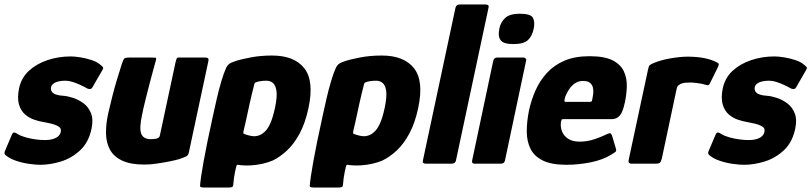

<svg xmlns="http://www.w3.org/2000/svg" viewBox="-34 -728 3609 854"><path d="M18 -127Q23 -140 30.5 -138.5Q38 -137 44 -132Q59 -123 80.5 -117Q102 -111 124.5 -108Q147 -105 166 -105Q184 -105 198 -108.5Q212 -112 222 -119.5Q232 -127 236 -140Q238 -148 235.5 -155.5Q233 -163 216.5 -170.5Q200 -178 160 -185Q141 -188 118.5 -195.5Q96 -203 77.5 -219Q59 -235 50.5 -263Q42 -291 51 -336Q61 -382 94.5 -413Q128 -444 177 -460.5Q226 -477 281 -477Q298 -477 323.5 -473Q349 -469 374.5 -460.5Q400 -452 416 -437Q425 -430 425 -426Q425 -422 420 -414L378 -341Q371 -327 355 -334Q341 -342 324 -350Q307 -358 289.5 -363.5Q272 -369 257 -369Q230 -369 213 -361.5Q196 -354 193 -340Q191 -329 196.5 -320.5Q202 -312 215 -307.5Q228 -303 247 -302Q265 -301 290 -293Q315 -285 337 -269Q359 -253 370.5 -225Q382 -197 373 -155Q360 -94 322 -59Q284 -24 236.5 -9.5Q189 5 145 5Q126 5 96.5 1Q67 -3 38.5 -12.5Q10 -22 -8 -37Q-17 -44 -13 -54Z M609 4Q546 4 508.5 -14Q471 -32 454.5 -63.5Q438 -95 437.5 -135.5Q437 -176 447 -222Q455 -257 464.5 -295Q474 -333 485.5 -371.5Q497 -410 508 -444Q515 -465 520 -468.5Q525 -472 541 -472H635Q650 -472 657 -471.5Q664 -471 657 -451Q656 -447 649 -422Q642 -397 632.5 -360.5Q623 -324 613.5 -286Q604 -248 598 -218Q585 -159 594 -134Q603 -109 637 -109Q641 -109 647.5 -109.5Q654 -110 660 -111Q666 -112 671 -115.5Q676 -119 677 -125L747 -452Q749 -458 751 -465Q753 -472 760 -472H880Q884 -472 889.5 -470Q895 -468 893 -457L806 -50Q804 -38 795.5 -33Q787 -28 762 -20Q749 -16 722 -10.5Q695 -5 664.5 -0.5Q634 4 609 4Z M856 96Q858 67 871.5 -9Q885 -85 913 -212Q920 -244 929.5 -286Q939 -328 950.5 -366.5Q962 -405 971 -424Q976 -436 984.5 -443Q993 -450 1018 -458Q1037 -464 1080.5 -472.5Q1124 -481 1176 -481Q1275 -481 1319.5 -424.5Q1364 -368 1338 -247Q1324 -181 1299 -134.5Q1274 -88 1243 -59Q1212 -30 1179 -14Q1158 -5 1133 0.5Q1108 6 1083.5 7.5Q1059 9 1039 7Q1029 6 1024 5Q1019 4 1017 12Q1015 19 1012 33.5Q1009 48 1007 61.5Q1005 75 1005 79Q1004 95 1002 100.5Q1000 106 983 106H874Q865 106 860 104.5Q855 103 856 96ZM1049 -144Q1048 -138 1048.5 -135.5Q1049 -133 1053 -132Q1063 -128 1075.5 -125Q1088 -122 1098 -122Q1108 -122 1120 -126.5Q1132 -131 1145 -143.5Q1158 -156 1169 -181Q1180 -206 1189 -248Q1199 -295 1196 -321Q1193 -347 1181 -358Q1169 -369 1151 -369Q1137 -369 1124 -367Q1111 -365 1102 -361Q1100 -360 1098.5 -357Q1097 -354 1096 -349Q1091 -329 1086 -308.5Q1081 -288 1076.5 -267.5Q1072 -247 1067.5 -226Q1063 -205 1058.5 -184.5Q1054 -164 1049 -144Z M1344 96Q1346 67 1359.5 -9Q1373 -85 1401 -212Q1408 -244 1417.5 -286Q1427 -328 1438.5 -366.5Q1450 -405 1459 -424Q1464 -436 1472.5 -443Q1481 -450 1506 -458Q1525 -464 1568.5 -472.5Q1612 -481 1664 -481Q1763 -481 1807.5 -424.5Q1852 -368 1826 -247Q1812 -181 1787 -134.5Q1762 -88 1731 -59Q1700 -30 1667 -14Q1646 -5 1621 0.5Q1596 6 1571.5 7.5Q1547 9 1527 7Q1517 6 1512 5Q1507 4 1505 12Q1503 19 1500 33.5Q1497 48 1495 61.5Q1493 75 1493 79Q1492 95 1490 100.5Q1488 106 1471 106H1362Q1353 106 1348 104.5Q1343 103 1344 96ZM1537 -144Q1536 -138 1536.5 -135.5Q1537 -133 1541 -132Q1551 -128 1563.5 -125Q1576 -122 1586 -122Q1596 -122 1608 -126.5Q1620 -131 1633 -143.5Q1646 -156 1657 -181Q1668 -206 1677 -248Q1687 -295 1684 -321Q1681 -347 1669 -358Q1657 -369 1639 -369Q1625 -369 1612 -367Q1599 -365 1590 -361Q1588 -360 1586.5 -357Q1585 -354 1584 -349Q1579 -329 1574 -308.5Q1569 -288 1564.5 -267.5Q1560 -247 1555.5 -226Q1551 -205 1546.5 -184.5Q1542 -164 1537 -144Z M1847 -14 1992 -694Q1996 -708 2010 -708H2125Q2143 -708 2139 -694L1994 -14Q1991 0 1975 0H1860Q1844 0 1847 -14Z M2340 -601Q2333 -567 2314 -549.5Q2295 -532 2249 -532Q2205 -532 2192.5 -549.5Q2180 -567 2187 -601Q2193 -630 2213.5 -648.5Q2234 -667 2278 -667Q2327 -667 2336.5 -648.5Q2346 -630 2340 -601ZM2212 -14Q2209 0 2194 0H2077Q2063 0 2066 -14L2160 -458Q2164 -472 2177 -472H2294Q2300 -472 2304 -468Q2308 -464 2306 -458Z M2319 -237Q2329 -283 2348 -326Q2367 -369 2398.5 -403.5Q2430 -438 2476.5 -458Q2523 -478 2588 -478Q2655 -478 2691 -459.5Q2727 -441 2741 -410.5Q2755 -380 2754 -343.5Q2753 -307 2745 -271Q2736 -228 2722 -213Q2708 -198 2687 -198H2472Q2465 -198 2464 -195.5Q2463 -193 2461 -186Q2458 -162 2466.5 -142Q2475 -122 2494.5 -110Q2514 -98 2544 -98Q2579 -98 2610.5 -109Q2642 -120 2654 -126Q2670 -134 2677.5 -135.5Q2685 -137 2690 -119L2704 -72Q2709 -58 2704.5 -53.5Q2700 -49 2686 -41Q2646 -16 2591 -5.5Q2536 5 2486 5Q2419 5 2380.5 -14Q2342 -33 2325.5 -66.5Q2309 -100 2309 -144Q2309 -188 2319 -237ZM2602 -295Q2606 -314 2605 -327.5Q2604 -341 2598.5 -350Q2593 -359 2583.5 -363.5Q2574 -368 2560 -368Q2544 -368 2531.5 -362Q2519 -356 2509.5 -346Q2500 -336 2493 -324Q2486 -312 2481 -300Q2476 -284 2476.5 -279.5Q2477 -275 2481 -275Q2508 -275 2535.5 -275Q2563 -275 2590 -275Q2597 -275 2598.5 -278.5Q2600 -282 2602 -295Z M3024 -476Q3104 -476 3152 -452Q3163 -447 3163 -442.5Q3163 -438 3160 -431L3125 -360Q3121 -351 3117 -349.5Q3113 -348 3104 -351Q3088 -356 3067.5 -358.5Q3047 -361 3038 -361Q3022 -361 3013.5 -360Q3005 -359 3000.5 -357.5Q2996 -356 2992 -354Q2987 -351 2982.5 -347.5Q2978 -344 2975 -330L2910 -24Q2906 -8 2901 -4Q2896 0 2885 0H2773Q2768 0 2764 -3.5Q2760 -7 2763 -20L2848 -417Q2851 -433 2855.5 -437.5Q2860 -442 2872 -447Q2905 -461 2948.5 -468.5Q2992 -476 3024 -476Z M3148 -127Q3153 -140 3160.5 -138.5Q3168 -137 3174 -132Q3189 -123 3210.5 -117Q3232 -111 3254.5 -108Q3277 -105 3296 -105Q3314 -105 3328 -108.5Q3342 -112 3352 -119.5Q3362 -127 3366 -140Q3368 -148 3365.5 -155.5Q3363 -163 3346.5 -170.5Q3330 -178 3290 -185Q3271 -188 3248.5 -195.5Q3226 -203 3207.5 -219Q3189 -235 3180.5 -263Q3172 -291 3181 -336Q3191 -382 3224.5 -413Q3258 -444 3307 -460.5Q3356 -477 3411 -477Q3428 -477 3453.5 -473Q3479 -469 3504.5 -460.5Q3530 -452 3546 -437Q3555 -430 3555 -426Q3555 -422 3550 -414L3508 -341Q3501 -327 3485 -334Q3471 -342 3454 -350Q3437 -358 3419.5 -363.5Q3402 -369 3387 -369Q3360 -369 3343 -361.5Q3326 -354 3323 -340Q3321 -329 3326.5 -320.5Q3332 -312 3345 -307.5Q3358 -303 3377 -302Q3395 -301 3420 -293Q3445 -285 3467 -269Q3489 -253 3500.5 -225Q3512 -197 3503 -155Q3490 -94 3452 -59Q3414 -24 3366.5 -9.5Q3319 5 3275 5Q3256 5 3226.5 1Q3197 -3 3168.5 -12.5Q3140 -22 3122 -37Q3113 -44 3117 -54Z"/></svg>

Font: Glory ExtraBold
Style: Italic
Weight: 800
Italic angle: -12°
Version: Version 1.011